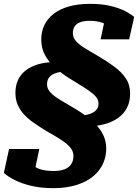

<svg xmlns="http://www.w3.org/2000/svg" viewBox="-58 -740 723 996"><path d="M219 236Q154 236 104 224Q54 212 18.5 194Q-17 176 -38 157L-11 33H146L120 155Q109 148 101.5 137Q94 126 89 114.5Q84 103 83 94.5Q82 86 84 83Q98 104 115 118.5Q132 133 157.5 140Q183 147 221 147Q255 147 277.5 138Q300 129 311.5 111.5Q323 94 323 69Q323 48 310.5 30.5Q298 13 276.5 -2.5Q255 -18 229 -33.5Q203 -49 175 -65Q143 -85 115 -104.5Q87 -124 66.5 -146.5Q46 -169 34 -196Q22 -223 22 -258Q22 -295 35 -324Q48 -353 74.5 -374Q101 -395 140 -406.5Q179 -418 229 -418L298 -369Q264 -370 238.5 -363Q213 -356 199.5 -341.5Q186 -327 186 -302Q186 -283 198.5 -267Q211 -251 232.5 -236Q254 -221 281.5 -205.5Q309 -190 338 -172Q379 -147 414.5 -117.5Q450 -88 471.5 -51.5Q493 -15 493 29Q493 91 459.5 138Q426 185 364 210.5Q302 236 219 236ZM383 -83 342 -139Q375 -140 399.5 -146.5Q424 -153 438.5 -166.5Q453 -180 453 -203Q453 -222 440 -237.5Q427 -253 405 -268.5Q383 -284 355.5 -300.5Q328 -317 298 -336Q259 -361 227 -389.5Q195 -418 175.5 -454Q156 -490 156 -535Q156 -576 172 -609.5Q188 -643 220 -668Q252 -693 299.5 -706.5Q347 -720 410 -720Q472 -720 518 -708.5Q564 -697 594 -681Q624 -665 638 -652L612 -536H464L487 -645Q496 -644 505 -636.5Q514 -629 520.5 -618.5Q527 -608 529.5 -598Q532 -588 528 -582Q517 -598 499.5 -609Q482 -620 459 -626Q436 -632 407 -632Q377 -632 357.5 -624.5Q338 -617 329 -602.5Q320 -588 320 -568Q320 -543 339 -523.5Q358 -504 388.5 -486Q419 -468 453 -448Q499 -421 536 -393.5Q573 -366 595 -333Q617 -300 617 -254Q617 -214 601.5 -182.5Q586 -151 556 -129Q526 -107 482.5 -95.5Q439 -84 383 -83Z"/></svg>

Font: Roboto Serif ExtraBold
Style: Italic
Weight: 800
Italic angle: -10°
Version: Version 1.007